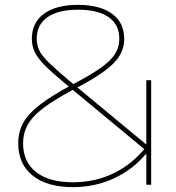

<svg xmlns="http://www.w3.org/2000/svg" viewBox="-20 -760 725 790"><path d="M280 10Q174 10 114.5 -37.5Q55 -85 55 -170Q55 -217 75.5 -254.5Q96 -292 144 -329Q192 -366 274 -410Q349 -449 392 -479Q435 -509 453 -537.5Q471 -566 471 -600Q471 -658 427.5 -689Q384 -720 301 -720Q219 -720 175 -689Q131 -658 131 -600Q131 -576 141 -554Q151 -532 179 -504.5Q207 -477 259 -433L598 -152L585 -137L246 -418Q193 -462 163.5 -492Q134 -522 122.5 -547Q111 -572 111 -600Q111 -667 161 -703.5Q211 -740 301 -740Q391 -740 441 -703.5Q491 -667 491 -600Q491 -562 471.5 -530Q452 -498 407 -465.5Q362 -433 283 -392Q204 -350 158.5 -315.5Q113 -281 94 -246.5Q75 -212 75 -170Q75 -94 128.5 -52Q182 -10 280 -10Q372 -10 449.5 -48Q527 -86 582 -157V-430H602V0H582V-126H580Q525 -61 447.5 -25.5Q370 10 280 10Z"/></svg>

Font: M PLUS 1 Thin
Style: Regular
Weight: 100
Designer: Coji Morishita
Foundry: UNDERFOREST DESIGN
Version: Version 1.001